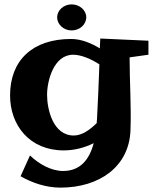

<svg xmlns="http://www.w3.org/2000/svg" viewBox="-20 -675 707 877"><path d="M658 -489 438 -499C438 -499 437 -481 436 -454C400 -476 353 -497 305 -497C129 -497 26 -400 26 -239C26 -103 115 12 271 12C318 12 366 0 408 -21C388 55 346 106 268 106C214 106 157 74 117 35L74 130C128 161 191 182 256 182C433 182 570 87 576 -80C580 -193 572 -299 572 -413L658 -425ZM423 -130C422 -124 422 -118 422 -113C391 -82 354 -56 317 -56C222 -56 195 -176 195 -242C195 -305 225 -425 314 -425C352 -425 397 -405 434 -381C431 -302 427 -199 423 -130ZM374 -596C374 -628 344 -655 307 -655C271 -655 241 -628 241 -596C241 -563 271 -536 307 -536C344 -536 374 -563 374 -596Z"/></svg>

Font: Peralta
Style: Regular
Weight: 400
Designer: Astigmatic (AOETI)
Foundry: Astigmatic (AOETI)
Version: Version 1.000